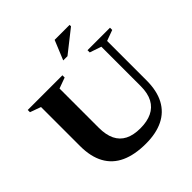

<svg xmlns="http://www.w3.org/2000/svg" viewBox="-230 -1059 1247 1247"><g transform="rotate(-45 393.5 -436.0)"><path d="M644 -275.5V-637.5L564.5 -664.5V-685H771V-664.5L697 -637.5V-275Q697 -179.5 662.8 -115.2Q628.5 -51 563 -19Q497.5 13 404 13Q301.5 13 231.5 -19Q161.5 -51 125.8 -116.2Q90 -181.5 90 -279V-637.5L15.5 -664.5V-685H334V-664.5L260 -637.5V-277.5Q260 -211.5 281 -168.5Q302 -125.5 344 -104.2Q386 -83 449 -83Q511 -83 554.5 -103.8Q598 -124.5 621 -167.2Q644 -210 644 -275.5ZM406 -749.5 461 -883.5H598.5V-870.5L445 -749.5Z"/></g></svg>

Font: Newsreader 36pt
Style: Bold
Weight: 700
Designer: Hugues Gentile
Foundry: Production Type
Version: Version 1.003